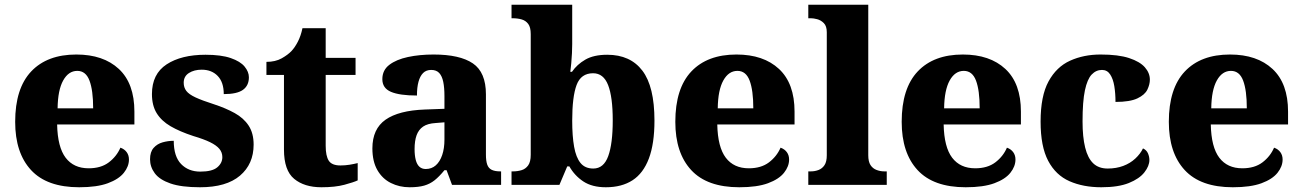

<svg xmlns="http://www.w3.org/2000/svg" viewBox="-20 -780 5493 810"><path d="M314 10Q178 10 111 -62.5Q44 -135 44 -266Q44 -407 111.5 -478.5Q179 -550 302 -550Q416 -550 481.5 -489Q547 -428 547 -309V-255H221Q223 -159 257 -114.5Q291 -70 354 -70Q406 -70 439 -95Q472 -120 488 -157Q505 -151 514.5 -138Q524 -125 524 -107Q524 -78 502.5 -51Q481 -24 435 -7Q389 10 314 10ZM373 -323Q373 -399 357.5 -440Q342 -481 306 -481Q269 -481 246.5 -440.5Q224 -400 223 -323Z M824 10Q745 10 699 -6Q653 -22 633 -49Q613 -76 613 -108Q613 -139 628 -156Q643 -173 666 -179.5Q689 -186 713 -186Q713 -120 744 -88Q775 -56 825 -56Q875 -56 896.5 -74Q918 -92 918 -117Q918 -137 905.5 -152Q893 -167 866.5 -180Q840 -193 796 -206Q738 -225 699.5 -247.5Q661 -270 641 -302.5Q621 -335 621 -383Q621 -468 683 -508.5Q745 -549 847 -549Q913 -549 953.5 -535Q994 -521 1012 -499Q1030 -477 1030 -454Q1030 -419 1005 -401Q980 -383 924 -383Q924 -433 898.5 -459.5Q873 -486 831 -486Q799 -486 777 -472Q755 -458 755 -431Q755 -411 766 -396.5Q777 -382 805 -369Q833 -356 883 -340Q932 -324 970 -303Q1008 -282 1029 -250Q1050 -218 1050 -170Q1050 -88 992.5 -39Q935 10 824 10Z M1336 10Q1264 10 1221 -25.5Q1178 -61 1178 -149V-464H1104V-519Q1142 -519 1168.5 -534Q1195 -549 1210 -565Q1224 -580 1236.5 -604Q1249 -628 1256 -661H1354V-536H1480V-464H1354V-165Q1354 -122 1367 -102Q1380 -82 1416 -82Q1436 -82 1454.5 -85Q1473 -88 1489 -92V-19Q1472 -11 1433 -0.5Q1394 10 1336 10Z M1708 10Q1665 10 1629 -8Q1593 -26 1572 -62.5Q1551 -99 1551 -154Q1551 -236 1606.5 -275Q1662 -314 1773 -318L1855 -321V-375Q1855 -410 1850 -434.5Q1845 -459 1833 -472Q1821 -485 1799 -485Q1778 -485 1765 -472Q1752 -459 1745.5 -435Q1739 -411 1739 -377Q1666 -377 1629.5 -392.5Q1593 -408 1593 -446Q1593 -484 1622.5 -506.5Q1652 -529 1701 -539.5Q1750 -550 1809 -550Q1920 -550 1975 -512.5Q2030 -475 2030 -382V-128Q2030 -101 2035.5 -85.5Q2041 -70 2054.5 -63.5Q2068 -57 2090 -57H2094V0H1887L1864 -62H1855Q1833 -35 1813.5 -19.5Q1794 -4 1769.5 3Q1745 10 1708 10ZM1776 -67Q1801 -67 1818.5 -82.5Q1836 -98 1845.5 -126Q1855 -154 1855 -191V-264L1818 -261Q1784 -259 1765 -246Q1746 -233 1737.5 -209.5Q1729 -186 1729 -151Q1729 -124 1734 -105Q1739 -86 1749.5 -76.5Q1760 -67 1776 -67Z M2536 10Q2478 10 2441 -14.5Q2404 -39 2382 -78H2373L2340 0H2138V-57H2145Q2163 -57 2180 -62Q2197 -67 2208 -82Q2219 -97 2219 -127V-636Q2219 -665 2208.5 -679Q2198 -693 2181 -698Q2164 -703 2142 -703H2138V-760H2394V-594Q2394 -578 2393 -556Q2392 -534 2390 -513Q2388 -492 2386 -477H2393Q2414 -508 2449.5 -528.5Q2485 -549 2542 -549Q2639 -549 2690 -482Q2741 -415 2741 -271Q2741 -174 2717.5 -111.5Q2694 -49 2648.5 -19.5Q2603 10 2536 10ZM2483 -69Q2527 -69 2546 -121.5Q2565 -174 2565 -272Q2565 -371 2545.5 -421Q2526 -471 2482 -471Q2431 -471 2412.5 -421.5Q2394 -372 2394 -271Q2394 -206 2402 -161Q2410 -116 2429 -92.5Q2448 -69 2483 -69Z M3099 10Q2963 10 2896 -62.5Q2829 -135 2829 -266Q2829 -407 2896.5 -478.5Q2964 -550 3087 -550Q3201 -550 3266.5 -489Q3332 -428 3332 -309V-255H3006Q3008 -159 3042 -114.5Q3076 -70 3139 -70Q3191 -70 3224 -95Q3257 -120 3273 -157Q3290 -151 3299.5 -138Q3309 -125 3309 -107Q3309 -78 3287.5 -51Q3266 -24 3220 -7Q3174 10 3099 10ZM3158 -323Q3158 -399 3142.5 -440Q3127 -481 3091 -481Q3054 -481 3031.5 -440.5Q3009 -400 3008 -323Z M3390 0V-57H3401Q3418 -57 3433.5 -63Q3449 -69 3458.5 -83.5Q3468 -98 3468 -125V-644Q3468 -670 3455.5 -682.5Q3443 -695 3427.5 -699Q3412 -703 3401 -703H3390V-760H3643V-125Q3643 -98 3652.5 -83.5Q3662 -69 3678 -63Q3694 -57 3710 -57H3721V0Z M4054 10Q3918 10 3851 -62.5Q3784 -135 3784 -266Q3784 -407 3851.5 -478.5Q3919 -550 4042 -550Q4156 -550 4221.5 -489Q4287 -428 4287 -309V-255H3961Q3963 -159 3997 -114.5Q4031 -70 4094 -70Q4146 -70 4179 -95Q4212 -120 4228 -157Q4245 -151 4254.5 -138Q4264 -125 4264 -107Q4264 -78 4242.5 -51Q4221 -24 4175 -7Q4129 10 4054 10ZM4113 -323Q4113 -399 4097.5 -440Q4082 -481 4046 -481Q4009 -481 3986.5 -440.5Q3964 -400 3963 -323Z M4626 10Q4550 10 4492 -15.5Q4434 -41 4402 -101.5Q4370 -162 4370 -267Q4370 -375 4403.5 -436.5Q4437 -498 4494.5 -524Q4552 -550 4623 -550Q4698 -550 4743.5 -535Q4789 -520 4810 -496Q4831 -472 4831 -444Q4831 -424 4820.5 -402Q4810 -380 4778.5 -365Q4747 -350 4686 -350Q4686 -386 4681 -416.5Q4676 -447 4663.5 -466Q4651 -485 4629 -485Q4604 -485 4585.5 -465.5Q4567 -446 4557 -399Q4547 -352 4547 -268Q4547 -202 4558 -157.5Q4569 -113 4592 -91Q4615 -69 4653 -69Q4689 -69 4718.5 -80Q4748 -91 4769.5 -111Q4791 -131 4802 -154Q4817 -147 4823 -133Q4829 -119 4829 -105Q4829 -80 4808 -53Q4787 -26 4742.5 -8Q4698 10 4626 10Z M5181 10Q5045 10 4978 -62.5Q4911 -135 4911 -266Q4911 -407 4978.5 -478.5Q5046 -550 5169 -550Q5283 -550 5348.5 -489Q5414 -428 5414 -309V-255H5088Q5090 -159 5124 -114.5Q5158 -70 5221 -70Q5273 -70 5306 -95Q5339 -120 5355 -157Q5372 -151 5381.5 -138Q5391 -125 5391 -107Q5391 -78 5369.5 -51Q5348 -24 5302 -7Q5256 10 5181 10ZM5240 -323Q5240 -399 5224.5 -440Q5209 -481 5173 -481Q5136 -481 5113.5 -440.5Q5091 -400 5090 -323Z"/></svg>

Font: Noto Serif Bengali ExtraBold
Style: Regular
Weight: 800
Designer: Juan Bruce, Universal Thirst, Indian Type Foundry and the Monotype Design Team.
Foundry: Monotype Imaging Inc.
Version: Version 2.003